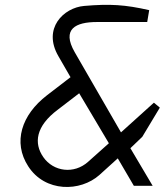

<svg xmlns="http://www.w3.org/2000/svg" viewBox="-20 -751 666 776"><path d="M155 -116C116 -172 124 -241 214 -308L300 -374L420 -172L336 -97C279 -46 196 -57 155 -116ZM94 -79C162 27 305 25 382 -44L456 -111L521 0H597L507 -152L555 -198L626 -316L602 -336L469 -216L282 -540C228 -634 286 -662 372 -662H575L583 -710C486 -732 425 -736 320 -727C237 -720 151 -636 216 -524L265 -439L170 -366C67 -287 31 -176 94 -79Z"/></svg>

Font: Exo
Style: Regular Italic
Weight: 400
Designer: Natanael Gama
Version: Version 1.00